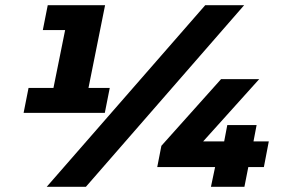

<svg xmlns="http://www.w3.org/2000/svg" viewBox="-20 -720 1090 740"><path d="M321 -381H403L384 -285H71L90 -381H186L231 -604H145L164 -700H385ZM160 0 771 -700H921L311 0ZM1016 -175 997 -76H937L922 0H793L809 -76H586L602 -158L832 -415H979L763 -175H844L856 -238H969L957 -175Z"/></svg>

Font: My Font
Style: Italic
Weight: 500
Designer: Julieta Ulanovsky
Foundry: Julieta Ulanovsky
Version: ""